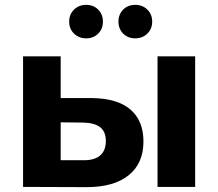

<svg xmlns="http://www.w3.org/2000/svg" viewBox="-20 -770 899 791"><path d="M571 -187Q571 -97 510 -48Q449 1 337 1L75 0V-538H230V-366H358Q463 -365 517 -319Q571 -273 571 -187ZM629 -538H784V0H629ZM416 -189Q416 -228 392.5 -246Q369 -264 323 -265L230 -266V-110H323Q368 -109 392 -129Q416 -149 416 -189ZM265 -681Q265 -711 285 -730.5Q305 -750 335 -750Q365 -750 384.5 -730.5Q404 -711 404 -681Q404 -651 384.5 -631.5Q365 -612 335 -612Q305 -612 285 -631.5Q265 -651 265 -681ZM468 -681Q468 -711 487.5 -730.5Q507 -750 537 -750Q567 -750 587 -730.5Q607 -711 607 -681Q607 -651 587 -631.5Q567 -612 537 -612Q507 -612 487.5 -631.5Q468 -651 468 -681Z"/></svg>

Font: CMG Sans
Style: Bold
Weight: 700
Designer: Julieta Ulanovsky
Foundry: Julieta Ulanovsky
Version: Version 7.200